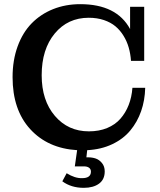

<svg xmlns="http://www.w3.org/2000/svg" viewBox="-20 -715 775 931"><path d="M386.2 195.8Q325.2 195.8 282.2 164.1L303.2 125Q343.3 149.9 377.9 148.9Q420.9 148.9 420.9 117.2Q420.9 105 411.9 98.4Q402.8 91.8 388.2 91.8H342.8L354 13.2Q211.4 4.4 126.2 -89.1Q41 -182.6 41 -340.8Q41 -422.9 65.4 -490Q89.8 -557.1 133.5 -601.8Q177.2 -646.5 237.5 -670.7Q297.9 -694.8 369.1 -694.8Q545.4 -694.8 610.8 -574.2V-682.1H679.2V-419.9H615.2Q612.8 -454.1 604.2 -484.1Q595.7 -514.2 579.3 -541Q563 -567.9 540 -587.2Q517.1 -606.4 483.9 -617.7Q450.7 -628.9 410.2 -628.9Q308.6 -628.9 245.4 -552.5Q182.1 -476.1 182.1 -350.1Q182.1 -228 246.1 -153.1Q310.1 -78.1 411.1 -78.1Q460.4 -78.1 499.5 -94.2Q538.6 -110.4 564 -139.4Q589.4 -168.5 604 -206.1Q618.7 -243.7 622.1 -289.1H684.1Q682.6 -228.5 664.3 -176Q646 -123.5 611.8 -82.3Q577.6 -41 523.9 -15.6Q470.2 9.8 402.8 13.2L398.9 47.9H407.2Q427.2 47.9 444.3 53.7Q461.4 59.6 474.6 75.7Q487.8 91.8 487.8 116.2Q487.8 155.3 460.2 175.5Q432.6 195.8 386.2 195.8Z"/></svg>

Font: Montagu Slab 144pt Medium
Style: Regular
Weight: 500
Designer: Florian Karsten
Foundry: Florian Karsten
Version: Version 1.000